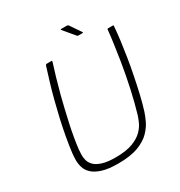

<svg xmlns="http://www.w3.org/2000/svg" viewBox="-188 -932 1009 1074"><g transform="rotate(-30 316.5 -395.0)"><path d="M264 11Q201 11 162 -1.5Q123 -14 102 -34Q81 -54 74 -78.5Q67 -103 67.5 -126Q68 -149 70 -167Q75 -211 84.5 -263.5Q94 -316 106 -370Q118 -421 131 -472.5Q144 -524 159 -573Q174 -622 187 -664Q188 -666 190 -669.5Q192 -673 193 -673Q202 -673 209.5 -673Q217 -673 226 -673Q229 -673 229.5 -672Q230 -671 230 -667Q217 -627 203.5 -580.5Q190 -534 177 -485Q156 -403 138 -320.5Q120 -238 112 -169Q111 -156 110 -138Q109 -120 114 -100Q119 -80 135 -63.5Q151 -47 183.5 -36.5Q216 -26 270 -26Q337 -26 379 -42Q421 -58 444 -81.5Q467 -105 477.5 -129Q488 -153 493 -169Q513 -236 530.5 -316Q548 -396 561 -476Q569 -529 576 -577Q583 -625 587 -667Q587 -671 588.5 -672Q590 -673 592 -673Q601 -673 608.5 -673Q616 -673 625 -673Q627 -673 627.5 -669.5Q628 -666 627 -664Q624 -622 617.5 -573.5Q611 -525 603 -474.5Q595 -424 585 -375Q574 -319 561.5 -265Q549 -211 535 -167Q528 -145 514 -115Q500 -85 472 -56Q444 -27 394 -8Q344 11 264 11ZM428 -721Q426 -721 424.5 -722Q423 -723 421 -724L360 -797Q359 -799 360 -800Q361 -801 362 -801H400Q403 -801 405 -800Q407 -799 410 -797L458 -726Q459 -724 459 -722.5Q459 -721 455 -721Z"/></g></svg>

Font: Glory Thin ExtraLight
Style: Italic
Weight: 250
Italic angle: -12°
Version: Version 1.011